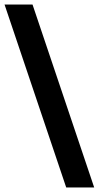

<svg xmlns="http://www.w3.org/2000/svg" viewBox="-59 -772 439 844"><path d="M-39 -752H84L355 52H232Z"/></svg>

Font: Pathway Extreme SemiCondensed Black
Style: Italic
Weight: 900
Width: 4
Italic angle: -8°
Version: Version 1.001;gftools[0.9.26]